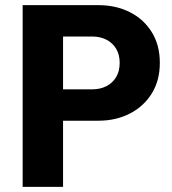

<svg xmlns="http://www.w3.org/2000/svg" viewBox="-20 -726 668 746"><path d="M188 -257V-379H340Q369 -379 393 -391Q417 -403 431 -426Q445 -449 445 -482Q445 -514 431 -537Q417 -560 393 -572Q369 -584 340 -584H188V-706H363Q430 -706 484 -679Q538 -652 569.5 -601.5Q601 -551 601 -482Q601 -413 569.5 -362.5Q538 -312 484 -284.5Q430 -257 363 -257ZM68 0V-706H225V0Z"/></svg>

Font: Outfit-Bold
Style: Bold
Weight: 700
Designer: Rodrigo Fuenzalida
Foundry: fragTYPE
Version: Version 1.000